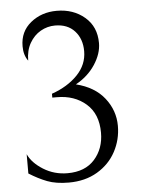

<svg xmlns="http://www.w3.org/2000/svg" viewBox="-52 -741 584 794"><g transform="rotate(-5 240.0 -344.0)"><path d="M424 -204Q424 -147 397.5 -97.5Q371 -48 320.5 -18Q270 12 202 12Q149 12 112.5 -2Q76 -16 38 -40V-120Q55 -83 100 -55Q145 -27 200 -27Q273 -27 312.5 -71.5Q352 -116 352 -182Q352 -260 304 -302Q256 -344 183 -344H164V-360Q230 -383 271 -425.5Q312 -468 312 -524Q312 -575 282.5 -607.5Q253 -640 201 -640Q169 -640 141 -624Q113 -608 95.5 -577.5Q78 -547 78 -505Q60 -529 60 -566Q60 -627 105 -663.5Q150 -700 213 -700Q282 -700 329 -660Q376 -620 376 -552Q376 -508 346.5 -463Q317 -418 266 -390Q343 -371 383.5 -319.5Q424 -268 424 -204Z"/></g></svg>

Font: BellefairVN
Style: Regular
Weight: 400
Designer: Nick Shinn, Liron Lavi Turkenic
Foundry: Shinntype
Version: Version 1.003